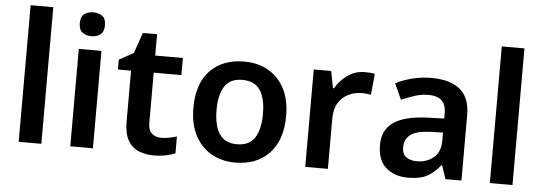

<svg xmlns="http://www.w3.org/2000/svg" viewBox="-50 -907 3007 1064"><g transform="rotate(5 1454.0 -375.0)"><path d="M207 0H81V-760H207Z M431 -751Q460 -751 480.5 -736.5Q501 -722 501 -685Q501 -648 480.5 -633Q460 -618 431 -618Q402 -618 381.5 -633Q361 -648 361 -685Q361 -722 381.5 -736.5Q402 -751 431 -751ZM494 -542V0H368V-542Z M865 -91Q888 -91 910.5 -95.5Q933 -100 952 -106V-12Q932 -3 900 3.5Q868 10 833 10Q787 10 749 -5.5Q711 -21 689 -59Q667 -97 667 -165V-447H594V-502L674 -546L714 -661H793V-542H947V-447H793V-166Q793 -128 813 -109.5Q833 -91 865 -91Z M1545 -272Q1545 -137 1475 -63.5Q1405 10 1285 10Q1211 10 1153 -23Q1095 -56 1062 -119Q1029 -182 1029 -272Q1029 -407 1098.5 -479.5Q1168 -552 1288 -552Q1363 -552 1421 -519.5Q1479 -487 1512 -424.5Q1545 -362 1545 -272ZM1158 -272Q1158 -186 1188.5 -139Q1219 -92 1287 -92Q1355 -92 1385.5 -139Q1416 -186 1416 -272Q1416 -358 1385.5 -404Q1355 -450 1286 -450Q1219 -450 1188.5 -404Q1158 -358 1158 -272Z M1959 -552Q1972 -552 1987.5 -551Q2003 -550 2014 -547L2003 -430Q1993 -432 1979 -433.5Q1965 -435 1954 -435Q1914 -435 1879 -418.5Q1844 -402 1822.5 -367.5Q1801 -333 1801 -281V0H1675V-542H1772L1790 -448H1796Q1820 -491 1862 -521.5Q1904 -552 1959 -552Z M2330 -552Q2435 -552 2489.5 -506Q2544 -460 2544 -364V0H2455L2430 -75H2426Q2391 -31 2352 -10.5Q2313 10 2246 10Q2173 10 2125 -31Q2077 -72 2077 -158Q2077 -242 2138.5 -284Q2200 -326 2325 -331L2419 -334V-361Q2419 -412 2394 -434.5Q2369 -457 2324 -457Q2283 -457 2245.5 -445Q2208 -433 2171 -417L2131 -505Q2171 -526 2222.5 -539Q2274 -552 2330 -552ZM2353 -254Q2270 -251 2238 -225.5Q2206 -200 2206 -157Q2206 -118 2228.5 -101.5Q2251 -85 2288 -85Q2343 -85 2381 -116.5Q2419 -148 2419 -210V-256Z M2828 0H2702V-760H2828Z"/></g></svg>

Font: Noto Sans Bassa Vah SemiBold
Style: Regular
Weight: 600
Designer: Monotype Design Team
Foundry: Monotype Imaging Inc.
Version: Version 2.002; ttfautohint (v1.8.4.7-5d5b)